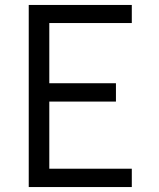

<svg xmlns="http://www.w3.org/2000/svg" viewBox="-20 -755 640 775"><path d="M96 0V-735H512V-662H179V-419H448V-345H179V-74H512V0Z"/></svg>

Font: Iosevka Fixed Extended
Style: Regular
Weight: 400
Width: 7
Monospace: yes
Designer: Belleve Invis
Foundry: Belleve Invis
Version: Version 24.1.1; ttfautohint (v1.8.4)